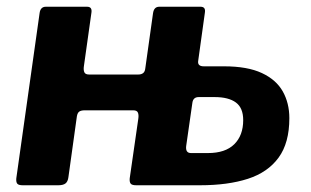

<svg xmlns="http://www.w3.org/2000/svg" viewBox="-20 -550 924 570"><path d="M47.6 0Q34.9 0 31.1 -4.9Q27.4 -9.7 28.4 -20.7L97.5 -510.7Q99.9 -530 116.1 -530H238.5Q253.9 -530 251.5 -512.9L229.1 -353.7Q227.4 -343 230.2 -335.9Q233.1 -328.8 244.1 -328.8H390.9Q399.4 -328.8 404.9 -333Q410.4 -337.2 411.4 -347.6L434.3 -510.7Q437 -530 452.8 -530H575.3Q591 -530 588.3 -512.9L568.4 -369.5Q565.7 -353.1 585.1 -353.1H644.8Q714.8 -353.1 757.5 -333.1Q800.2 -313.1 819.6 -278.4Q839 -243.7 839 -199.2Q839 -125.7 807.1 -82.1Q775.2 -38.4 716 -19.2Q656.7 0 573.6 0H384.4Q371.7 0 367.9 -4.9Q364.1 -9.7 365.1 -20.7L390.6 -197.6Q392.3 -209 389.4 -215.7Q386.6 -222.5 375.6 -222.5H231.6Q220.9 -222.5 215.4 -218.8Q210 -215.1 208.2 -204.4L183.1 -24.1Q181.4 -10.7 174.4 -5.4Q167.4 0 153 0ZM547 -95.6H597.4Q649 -95.6 675.5 -121.8Q702 -148 702 -193.4Q702 -229.7 680.3 -245.7Q658.6 -261.8 617 -261.8H570Q553.6 -261.8 551.2 -245.3L532.7 -116.3Q530.3 -95.6 547 -95.6Z"/></svg>

Font: Libre Franklin Thin
Style: Italic
Weight: 100
Italic angle: -8°
Designer: Pablo Impallari, Rodrigo Fuenzalida, Nhung Nguyen
Foundry: Impallari Type
Version: Version 3.000